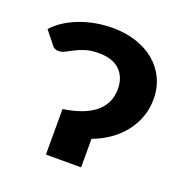

<svg xmlns="http://www.w3.org/2000/svg" viewBox="-108 -613 680 705"><g transform="rotate(20 231.5 -260.5)"><path d="M-7.5 -435Q10 -455 34.5 -470.8Q59 -486.5 88.2 -497.8Q117.5 -509 150.2 -515Q183 -521 216 -521Q267 -521 309.5 -507Q352 -493 382.2 -467.5Q412.5 -442 429.5 -406Q446.5 -370 446.5 -326Q446.5 -288.5 434.5 -255.5Q422.5 -222.5 400.8 -195Q379 -167.5 348.8 -146.2Q318.5 -125 282 -111.5V0H144.5V-178Q182.5 -183.5 213.2 -194.5Q244 -205.5 265.8 -222.5Q287.5 -239.5 299 -262.8Q310.5 -286 310.5 -316Q310.5 -362 282.8 -389.2Q255 -416.5 199.5 -416.5Q170 -416.5 148.8 -409.8Q127.5 -403 111.5 -394.8Q95.5 -386.5 82.8 -379.8Q70 -373 57.5 -373Q40.5 -373 32.5 -385Z"/></g></svg>

Font: Lato 2
Style: Regular
Weight: 800
Designer: Lukasz Dziedzic with Adam Twardoch and Botio Nikoltchev
Foundry: tyPoland Lukasz Dziedzic
Version: Version 2.015; 2015-08-06; http://www.latofonts.com/